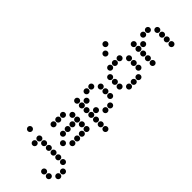

<svg xmlns="http://www.w3.org/2000/svg" viewBox="61 -1739 2878 2878"><g transform="rotate(-45 1500.0 -300.0)"><path d="M449 -695Q431 -695 418 -682Q405 -669 405 -651V-649Q405 -631 418 -618Q431 -605 449 -605H451Q469 -605 482 -618Q495 -631 495 -649V-651Q495 -669 482 -682Q469 -695 451 -695ZM349 -495Q331 -495 318 -482Q305 -469 305 -451V-449Q305 -431 318 -418Q331 -405 349 -405H351Q369 -405 382 -418Q395 -431 395 -449V-451Q395 -469 382 -482Q369 -495 351 -495ZM449 -495Q431 -495 418 -482Q405 -469 405 -451V-449Q405 -431 418 -418Q431 -405 449 -405H451Q469 -405 482 -418Q495 -431 495 -449V-451Q495 -469 482 -482Q469 -495 451 -495ZM449 -395Q431 -395 418 -382Q405 -369 405 -351V-349Q405 -331 418 -318Q431 -305 449 -305H451Q469 -305 482 -318Q495 -331 495 -349V-351Q495 -369 482 -382Q469 -395 451 -395ZM449 -295Q431 -295 418 -282Q405 -269 405 -251V-249Q405 -231 418 -218Q431 -205 449 -205H451Q469 -205 482 -218Q495 -231 495 -249V-251Q495 -269 482 -282Q469 -295 451 -295ZM449 -195Q431 -195 418 -182Q405 -169 405 -151V-149Q405 -131 418 -118Q431 -105 449 -105H451Q469 -105 482 -118Q495 -131 495 -149V-151Q495 -169 482 -182Q469 -195 451 -195ZM149 -95Q131 -95 118 -82Q105 -69 105 -51V-49Q105 -31 118 -18Q131 -5 149 -5H151Q169 -5 182 -18Q195 -31 195 -49V-51Q195 -69 182 -82Q169 -95 151 -95ZM449 -95Q431 -95 418 -82Q405 -69 405 -51V-49Q405 -31 418 -18Q431 -5 449 -5H451Q469 -5 482 -18Q495 -31 495 -49V-51Q495 -69 482 -82Q469 -95 451 -95ZM149 5Q131 5 118 18Q105 31 105 49V51Q105 69 118 82Q131 95 149 95H151Q169 95 182 82Q195 69 195 51V49Q195 31 182 18Q169 5 151 5ZM449 5Q431 5 418 18Q405 31 405 49V51Q405 69 418 82Q431 95 449 95H451Q469 95 482 82Q495 69 495 51V49Q495 31 482 18Q469 5 451 5ZM249 105Q231 105 218 118Q205 131 205 149V151Q205 169 218 182Q231 195 249 195H251Q269 195 282 182Q295 169 295 151V149Q295 131 282 118Q269 105 251 105ZM349 105Q331 105 318 118Q305 131 305 149V151Q305 169 318 182Q331 195 349 195H351Q369 195 382 182Q395 169 395 151V149Q395 131 382 118Q369 105 351 105Z M749 -495Q731 -495 718 -482Q705 -469 705 -451V-449Q705 -431 718 -418Q731 -405 749 -405H751Q769 -405 782 -418Q795 -431 795 -449V-451Q795 -469 782 -482Q769 -495 751 -495ZM849 -495Q831 -495 818 -482Q805 -469 805 -451V-449Q805 -431 818 -418Q831 -405 849 -405H851Q869 -405 882 -418Q895 -431 895 -449V-451Q895 -469 882 -482Q869 -495 851 -495ZM949 -495Q931 -495 918 -482Q905 -469 905 -451V-449Q905 -431 918 -418Q931 -405 949 -405H951Q969 -405 982 -418Q995 -431 995 -449V-451Q995 -469 982 -482Q969 -495 951 -495ZM1049 -395Q1031 -395 1018 -382Q1005 -369 1005 -351V-349Q1005 -331 1018 -318Q1031 -305 1049 -305H1051Q1069 -305 1082 -318Q1095 -331 1095 -349V-351Q1095 -369 1082 -382Q1069 -395 1051 -395ZM749 -295Q731 -295 718 -282Q705 -269 705 -251V-249Q705 -231 718 -218Q731 -205 749 -205H751Q769 -205 782 -218Q795 -231 795 -249V-251Q795 -269 782 -282Q769 -295 751 -295ZM849 -295Q831 -295 818 -282Q805 -269 805 -251V-249Q805 -231 818 -218Q831 -205 849 -205H851Q869 -205 882 -218Q895 -231 895 -249V-251Q895 -269 882 -282Q869 -295 851 -295ZM949 -295Q931 -295 918 -282Q905 -269 905 -251V-249Q905 -231 918 -218Q931 -205 949 -205H951Q969 -205 982 -218Q995 -231 995 -249V-251Q995 -269 982 -282Q969 -295 951 -295ZM1049 -295Q1031 -295 1018 -282Q1005 -269 1005 -251V-249Q1005 -231 1018 -218Q1031 -205 1049 -205H1051Q1069 -205 1082 -218Q1095 -231 1095 -249V-251Q1095 -269 1082 -282Q1069 -295 1051 -295ZM649 -195Q631 -195 618 -182Q605 -169 605 -151V-149Q605 -131 618 -118Q631 -105 649 -105H651Q669 -105 682 -118Q695 -131 695 -149V-151Q695 -169 682 -182Q669 -195 651 -195ZM1049 -195Q1031 -195 1018 -182Q1005 -169 1005 -151V-149Q1005 -131 1018 -118Q1031 -105 1049 -105H1051Q1069 -105 1082 -118Q1095 -131 1095 -149V-151Q1095 -169 1082 -182Q1069 -195 1051 -195ZM749 -95Q731 -95 718 -82Q705 -69 705 -51V-49Q705 -31 718 -18Q731 -5 749 -5H751Q769 -5 782 -18Q795 -31 795 -49V-51Q795 -69 782 -82Q769 -95 751 -95ZM849 -95Q831 -95 818 -82Q805 -69 805 -51V-49Q805 -31 818 -18Q831 -5 849 -5H851Q869 -5 882 -18Q895 -31 895 -49V-51Q895 -69 882 -82Q869 -95 851 -95ZM949 -95Q931 -95 918 -82Q905 -69 905 -51V-49Q905 -31 918 -18Q931 -5 949 -5H951Q969 -5 982 -18Q995 -31 995 -49V-51Q995 -69 982 -82Q969 -95 951 -95ZM1049 -95Q1031 -95 1018 -82Q1005 -69 1005 -51V-49Q1005 -31 1018 -18Q1031 -5 1049 -5H1051Q1069 -5 1082 -18Q1095 -31 1095 -49V-51Q1095 -69 1082 -82Q1069 -95 1051 -95Z M1249 -495Q1231 -495 1218 -482Q1205 -469 1205 -451V-449Q1205 -431 1218 -418Q1231 -405 1249 -405H1251Q1269 -405 1282 -418Q1295 -431 1295 -449V-451Q1295 -469 1282 -482Q1269 -495 1251 -495ZM1449 -495Q1431 -495 1418 -482Q1405 -469 1405 -451V-449Q1405 -431 1418 -418Q1431 -405 1449 -405H1451Q1469 -405 1482 -418Q1495 -431 1495 -449V-451Q1495 -469 1482 -482Q1469 -495 1451 -495ZM1549 -495Q1531 -495 1518 -482Q1505 -469 1505 -451V-449Q1505 -431 1518 -418Q1531 -405 1549 -405H1551Q1569 -405 1582 -418Q1595 -431 1595 -449V-451Q1595 -469 1582 -482Q1569 -495 1551 -495ZM1249 -395Q1231 -395 1218 -382Q1205 -369 1205 -351V-349Q1205 -331 1218 -318Q1231 -305 1249 -305H1251Q1269 -305 1282 -318Q1295 -331 1295 -349V-351Q1295 -369 1282 -382Q1269 -395 1251 -395ZM1349 -395Q1331 -395 1318 -382Q1305 -369 1305 -351V-349Q1305 -331 1318 -318Q1331 -305 1349 -305H1351Q1369 -305 1382 -318Q1395 -331 1395 -349V-351Q1395 -369 1382 -382Q1369 -395 1351 -395ZM1649 -395Q1631 -395 1618 -382Q1605 -369 1605 -351V-349Q1605 -331 1618 -318Q1631 -305 1649 -305H1651Q1669 -305 1682 -318Q1695 -331 1695 -349V-351Q1695 -369 1682 -382Q1669 -395 1651 -395ZM1249 -295Q1231 -295 1218 -282Q1205 -269 1205 -251V-249Q1205 -231 1218 -218Q1231 -205 1249 -205H1251Q1269 -205 1282 -218Q1295 -231 1295 -249V-251Q1295 -269 1282 -282Q1269 -295 1251 -295ZM1649 -295Q1631 -295 1618 -282Q1605 -269 1605 -251V-249Q1605 -231 1618 -218Q1631 -205 1649 -205H1651Q1669 -205 1682 -218Q1695 -231 1695 -249V-251Q1695 -269 1682 -282Q1669 -295 1651 -295ZM1249 -195Q1231 -195 1218 -182Q1205 -169 1205 -151V-149Q1205 -131 1218 -118Q1231 -105 1249 -105H1251Q1269 -105 1282 -118Q1295 -131 1295 -149V-151Q1295 -169 1282 -182Q1269 -195 1251 -195ZM1349 -195Q1331 -195 1318 -182Q1305 -169 1305 -151V-149Q1305 -131 1318 -118Q1331 -105 1349 -105H1351Q1369 -105 1382 -118Q1395 -131 1395 -149V-151Q1395 -169 1382 -182Q1369 -195 1351 -195ZM1649 -195Q1631 -195 1618 -182Q1605 -169 1605 -151V-149Q1605 -131 1618 -118Q1631 -105 1649 -105H1651Q1669 -105 1682 -118Q1695 -131 1695 -149V-151Q1695 -169 1682 -182Q1669 -195 1651 -195ZM1249 -95Q1231 -95 1218 -82Q1205 -69 1205 -51V-49Q1205 -31 1218 -18Q1231 -5 1249 -5H1251Q1269 -5 1282 -18Q1295 -31 1295 -49V-51Q1295 -69 1282 -82Q1269 -95 1251 -95ZM1449 -95Q1431 -95 1418 -82Q1405 -69 1405 -51V-49Q1405 -31 1418 -18Q1431 -5 1449 -5H1451Q1469 -5 1482 -18Q1495 -31 1495 -49V-51Q1495 -69 1482 -82Q1469 -95 1451 -95ZM1549 -95Q1531 -95 1518 -82Q1505 -69 1505 -51V-49Q1505 -31 1518 -18Q1531 -5 1549 -5H1551Q1569 -5 1582 -18Q1595 -31 1595 -49V-51Q1595 -69 1582 -82Q1569 -95 1551 -95ZM1249 5Q1231 5 1218 18Q1205 31 1205 49V51Q1205 69 1218 82Q1231 95 1249 95H1251Q1269 95 1282 82Q1295 69 1295 51V49Q1295 31 1282 18Q1269 5 1251 5ZM1249 105Q1231 105 1218 118Q1205 131 1205 149V151Q1205 169 1218 182Q1231 195 1249 195H1251Q1269 195 1282 182Q1295 169 1295 151V149Q1295 131 1282 118Q1269 105 1251 105Z M2149 -795Q2131 -795 2118 -782Q2105 -769 2105 -751V-749Q2105 -731 2118 -718Q2131 -705 2149 -705H2151Q2169 -705 2182 -718Q2195 -731 2195 -749V-751Q2195 -769 2182 -782Q2169 -795 2151 -795ZM2049 -695Q2031 -695 2018 -682Q2005 -669 2005 -651V-649Q2005 -631 2018 -618Q2031 -605 2049 -605H2051Q2069 -605 2082 -618Q2095 -631 2095 -649V-651Q2095 -669 2082 -682Q2069 -695 2051 -695ZM1949 -495Q1931 -495 1918 -482Q1905 -469 1905 -451V-449Q1905 -431 1918 -418Q1931 -405 1949 -405H1951Q1969 -405 1982 -418Q1995 -431 1995 -449V-451Q1995 -469 1982 -482Q1969 -495 1951 -495ZM2049 -495Q2031 -495 2018 -482Q2005 -469 2005 -451V-449Q2005 -431 2018 -418Q2031 -405 2049 -405H2051Q2069 -405 2082 -418Q2095 -431 2095 -449V-451Q2095 -469 2082 -482Q2069 -495 2051 -495ZM2149 -495Q2131 -495 2118 -482Q2105 -469 2105 -451V-449Q2105 -431 2118 -418Q2131 -405 2149 -405H2151Q2169 -405 2182 -418Q2195 -431 2195 -449V-451Q2195 -469 2182 -482Q2169 -495 2151 -495ZM1849 -395Q1831 -395 1818 -382Q1805 -369 1805 -351V-349Q1805 -331 1818 -318Q1831 -305 1849 -305H1851Q1869 -305 1882 -318Q1895 -331 1895 -349V-351Q1895 -369 1882 -382Q1869 -395 1851 -395ZM2249 -395Q2231 -395 2218 -382Q2205 -369 2205 -351V-349Q2205 -331 2218 -318Q2231 -305 2249 -305H2251Q2269 -305 2282 -318Q2295 -331 2295 -349V-351Q2295 -369 2282 -382Q2269 -395 2251 -395ZM1849 -295Q1831 -295 1818 -282Q1805 -269 1805 -251V-249Q1805 -231 1818 -218Q1831 -205 1849 -205H1851Q1869 -205 1882 -218Q1895 -231 1895 -249V-251Q1895 -269 1882 -282Q1869 -295 1851 -295ZM2249 -295Q2231 -295 2218 -282Q2205 -269 2205 -251V-249Q2205 -231 2218 -218Q2231 -205 2249 -205H2251Q2269 -205 2282 -218Q2295 -231 2295 -249V-251Q2295 -269 2282 -282Q2269 -295 2251 -295ZM1849 -195Q1831 -195 1818 -182Q1805 -169 1805 -151V-149Q1805 -131 1818 -118Q1831 -105 1849 -105H1851Q1869 -105 1882 -118Q1895 -131 1895 -149V-151Q1895 -169 1882 -182Q1869 -195 1851 -195ZM2249 -195Q2231 -195 2218 -182Q2205 -169 2205 -151V-149Q2205 -131 2218 -118Q2231 -105 2249 -105H2251Q2269 -105 2282 -118Q2295 -131 2295 -149V-151Q2295 -169 2282 -182Q2269 -195 2251 -195ZM1949 -95Q1931 -95 1918 -82Q1905 -69 1905 -51V-49Q1905 -31 1918 -18Q1931 -5 1949 -5H1951Q1969 -5 1982 -18Q1995 -31 1995 -49V-51Q1995 -69 1982 -82Q1969 -95 1951 -95ZM2049 -95Q2031 -95 2018 -82Q2005 -69 2005 -51V-49Q2005 -31 2018 -18Q2031 -5 2049 -5H2051Q2069 -5 2082 -18Q2095 -31 2095 -49V-51Q2095 -69 2082 -82Q2069 -95 2051 -95ZM2149 -95Q2131 -95 2118 -82Q2105 -69 2105 -51V-49Q2105 -31 2118 -18Q2131 -5 2149 -5H2151Q2169 -5 2182 -18Q2195 -31 2195 -49V-51Q2195 -69 2182 -82Q2169 -95 2151 -95Z M2449 -495Q2431 -495 2418 -482Q2405 -469 2405 -451V-449Q2405 -431 2418 -418Q2431 -405 2449 -405H2451Q2469 -405 2482 -418Q2495 -431 2495 -449V-451Q2495 -469 2482 -482Q2469 -495 2451 -495ZM2649 -495Q2631 -495 2618 -482Q2605 -469 2605 -451V-449Q2605 -431 2618 -418Q2631 -405 2649 -405H2651Q2669 -405 2682 -418Q2695 -431 2695 -449V-451Q2695 -469 2682 -482Q2669 -495 2651 -495ZM2749 -495Q2731 -495 2718 -482Q2705 -469 2705 -451V-449Q2705 -431 2718 -418Q2731 -405 2749 -405H2751Q2769 -405 2782 -418Q2795 -431 2795 -449V-451Q2795 -469 2782 -482Q2769 -495 2751 -495ZM2449 -395Q2431 -395 2418 -382Q2405 -369 2405 -351V-349Q2405 -331 2418 -318Q2431 -305 2449 -305H2451Q2469 -305 2482 -318Q2495 -331 2495 -349V-351Q2495 -369 2482 -382Q2469 -395 2451 -395ZM2549 -395Q2531 -395 2518 -382Q2505 -369 2505 -351V-349Q2505 -331 2518 -318Q2531 -305 2549 -305H2551Q2569 -305 2582 -318Q2595 -331 2595 -349V-351Q2595 -369 2582 -382Q2569 -395 2551 -395ZM2849 -395Q2831 -395 2818 -382Q2805 -369 2805 -351V-349Q2805 -331 2818 -318Q2831 -305 2849 -305H2851Q2869 -305 2882 -318Q2895 -331 2895 -349V-351Q2895 -369 2882 -382Q2869 -395 2851 -395ZM2449 -295Q2431 -295 2418 -282Q2405 -269 2405 -251V-249Q2405 -231 2418 -218Q2431 -205 2449 -205H2451Q2469 -205 2482 -218Q2495 -231 2495 -249V-251Q2495 -269 2482 -282Q2469 -295 2451 -295ZM2849 -295Q2831 -295 2818 -282Q2805 -269 2805 -251V-249Q2805 -231 2818 -218Q2831 -205 2849 -205H2851Q2869 -205 2882 -218Q2895 -231 2895 -249V-251Q2895 -269 2882 -282Q2869 -295 2851 -295ZM2449 -195Q2431 -195 2418 -182Q2405 -169 2405 -151V-149Q2405 -131 2418 -118Q2431 -105 2449 -105H2451Q2469 -105 2482 -118Q2495 -131 2495 -149V-151Q2495 -169 2482 -182Q2469 -195 2451 -195ZM2849 -195Q2831 -195 2818 -182Q2805 -169 2805 -151V-149Q2805 -131 2818 -118Q2831 -105 2849 -105H2851Q2869 -105 2882 -118Q2895 -131 2895 -149V-151Q2895 -169 2882 -182Q2869 -195 2851 -195ZM2449 -95Q2431 -95 2418 -82Q2405 -69 2405 -51V-49Q2405 -31 2418 -18Q2431 -5 2449 -5H2451Q2469 -5 2482 -18Q2495 -31 2495 -49V-51Q2495 -69 2482 -82Q2469 -95 2451 -95ZM2849 -95Q2831 -95 2818 -82Q2805 -69 2805 -51V-49Q2805 -31 2818 -18Q2831 -5 2849 -5H2851Q2869 -5 2882 -18Q2895 -31 2895 -49V-51Q2895 -69 2882 -82Q2869 -95 2851 -95Z"/></g></svg>

Font: Doto Rounded Black
Style: Regular
Weight: 900
Monospace: yes
Version: Version 1.000